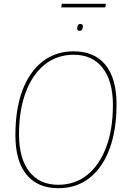

<svg xmlns="http://www.w3.org/2000/svg" viewBox="-20 -980 674 1010"><path d="M287 10Q178 10 119.5 -61.5Q61 -133 61 -269Q61 -406 98 -504.5Q135 -603 204 -656.5Q273 -710 367 -710Q477 -710 535 -638.5Q593 -567 593 -431Q593 -295 556 -196Q519 -97 450.5 -43.5Q382 10 287 10ZM286 -8Q374 -8 438.5 -59.5Q503 -111 538.5 -205.5Q574 -300 574 -428Q574 -553 520 -622.5Q466 -692 368 -692Q280 -692 215.5 -640.5Q151 -589 115.5 -495Q80 -401 80 -272Q80 -147 134 -77.5Q188 -8 286 -8ZM399 -818Q386 -818 386 -829Q386 -840 390 -847Q394 -854 403 -854Q416 -854 416 -841Q416 -832 412 -825Q408 -818 399 -818ZM302 -941 305 -960H537L534 -941Z"/></svg>

Font: Georama Thin
Style: Italic
Weight: 100
Italic angle: -9°
Designer: Jean-Baptiste Levee
Foundry: Production Type
Version: Version 1.000